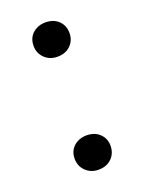

<svg xmlns="http://www.w3.org/2000/svg" viewBox="-94 -476 402 535"><g transform="rotate(-20 107.0 -208.5)"><path d="M106.4 9.8Q84 9.8 68.8 -4.9Q53.7 -19.5 53.7 -42Q53.7 -56.6 60.5 -67.9Q67.4 -79.1 79.6 -85.4Q91.8 -91.8 106.4 -91.8Q130.9 -91.8 145.5 -77.6Q160.2 -63.5 160.2 -42Q160.2 -19.5 145.5 -4.9Q130.9 9.8 106.4 9.8ZM106.4 -325.2Q84 -325.2 68.8 -339.8Q53.7 -354.5 53.7 -376Q53.7 -391.6 60.5 -402.8Q67.4 -414.1 79.6 -420.4Q91.8 -426.8 106.4 -426.8Q130.9 -426.8 145.5 -412.6Q160.2 -398.4 160.2 -376Q160.2 -354.5 145.5 -339.8Q130.9 -325.2 106.4 -325.2Z"/></g></svg>

Font: Crimson Pro ExtraLight Light
Style: Regular
Weight: 300
Version: Version 1.002